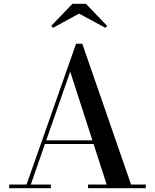

<svg xmlns="http://www.w3.org/2000/svg" viewBox="-20 -996 820 1016"><path d="M212.5 -234V-253.5H532V-234ZM415.5 -764.5 673.5 -19.5H751.5V0H446V-19.5H544.5L351.5 -617L143 -19.5H249V0H28.5V-19.5H120.5L382.5 -764.5ZM261 -849 251 -859 363.5 -976H434.5L547 -859L537 -849L398.5 -924Z"/></svg>

Font: Bodoni Moda 11pt Medium
Style: Regular
Weight: 500
Designer: Owen Earl
Foundry: indestructible type
Version: Version 2.004